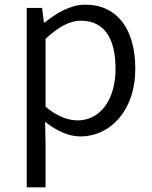

<svg xmlns="http://www.w3.org/2000/svg" viewBox="-20 -574 655 826"><path d="M95 232H176V45L174 -50C225 -10 276 13 326 13C451 13 562 -94 562 -279C562 -445 487 -554 346 -554C283 -554 222 -517 172 -477H169L161 -540H95ZM314 -56C277 -56 227 -71 176 -115V-407C231 -458 280 -485 327 -485C435 -485 477 -400 477 -278C477 -141 408 -56 314 -56Z"/></svg>

Font: Source Han Sans JP Normal
Style: Regular
Weight: 350
Designer: Ryoko NISHIZUKA 西塚涼子 (kana, bopomofo & ideographs); Paul D. Hunt (Latin, Greek & Cyrillic); Sandoll Communications 산돌커뮤니
Foundry: Adobe
Version: Version 2.002;hotconv 1.0.116;makeotfexe 2.5.65601